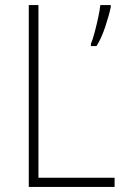

<svg xmlns="http://www.w3.org/2000/svg" viewBox="-20 -734 490 754"><path d="M93 0V-714H131V-36H430V0ZM415 -706Q408 -673 393 -628Q378 -583 359 -553H337V-562Q343 -575 351 -604.5Q359 -634 365.5 -664.5Q372 -695 374 -714H415Z"/></svg>

Font: Noto Sans Sinhala SemiCondensed ExtraLight
Style: Regular
Weight: 200
Width: 4
Designer: Jelle Bosma - Monotype Design Team
Foundry: Monotype Imaging Inc.
Version: Version 2.006; ttfautohint (v1.8.4.7-5d5b)